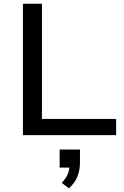

<svg xmlns="http://www.w3.org/2000/svg" viewBox="-20 -725 667 1030"><path d="M103 0V-705H205V-87H603V0ZM350 285 311 256Q334 232 343.5 209Q353 186 353 160L374 174H300V77H409V147Q409 189 395 223Q381 257 350 285Z"/></svg>

Font: Nunito Sans 10pt SemiExpanded Medium
Style: Regular
Weight: 500
Width: 6
Designer: Vernon Adams
Foundry: Vernon Adams
Version: Version 3.101;gftools[0.9.27]